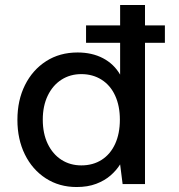

<svg xmlns="http://www.w3.org/2000/svg" viewBox="-20 -740 718 772"><path d="M326 -568V-638H643V-568ZM288 12Q218 12 164 -23Q110 -58 80 -119Q50 -180 50 -258Q50 -337 80.5 -398Q111 -459 165.5 -494Q220 -529 292 -529Q350 -529 394 -506Q438 -483 463 -440V-720H563V0H473L463 -79Q448 -55 424.5 -34.5Q401 -14 367 -1Q333 12 288 12ZM307 -75Q354 -75 389 -97.5Q424 -120 443 -161.5Q462 -203 462 -259Q462 -314 443 -355.5Q424 -397 388.5 -419.5Q353 -442 307 -442Q262 -442 227 -419.5Q192 -397 172 -355.5Q152 -314 152 -259Q152 -203 172 -161.5Q192 -120 227 -97.5Q262 -75 307 -75Z"/></svg>

Font: DM Sans 11pt Medium
Style: Regular
Weight: 500
Version: Version 4.004;gftools[0.9.30]